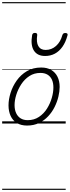

<svg xmlns="http://www.w3.org/2000/svg" viewBox="-20 -1145 647 1780"><path d="M231 19Q175 19 136.5 -4.5Q98 -28 78.5 -70.5Q59 -113 59 -168Q59 -223 78 -284Q97 -345 135 -398.5Q173 -452 229.5 -485.5Q286 -519 362 -519Q417 -519 455 -496.5Q493 -474 513 -433.5Q533 -393 533 -339Q533 -298 521.5 -249.5Q510 -201 486.5 -153.5Q463 -106 426.5 -67Q390 -28 341.5 -4.5Q293 19 231 19ZM237 -31Q296 -31 341 -61Q386 -91 415.5 -138Q445 -185 460 -237Q475 -289 475 -334Q475 -376 461.5 -406Q448 -436 421 -452.5Q394 -469 355 -469Q297 -469 252.5 -440Q208 -411 177.5 -364.5Q147 -318 131 -266.5Q115 -215 115 -171Q115 -128 129.5 -96.5Q144 -65 171 -48Q198 -31 237 -31ZM398 -626Q326 -626 294 -676.5Q262 -727 278 -820Q280 -830 286.5 -835Q293 -840 304 -840Q316 -840 321 -834.5Q326 -829 325 -820Q315 -753 335.5 -717.5Q356 -682 403 -682Q458 -682 499.5 -719Q541 -756 558 -819Q562 -830 568 -834.5Q574 -839 586 -839Q598 -839 603.5 -833.5Q609 -828 606 -818Q589 -754 559 -711.5Q529 -669 488.5 -647.5Q448 -626 398 -626ZM0 605H589V615H0ZM0 -20H589V0H0ZM0 -505H589V-500H0ZM0 -1125H589V-1115H0Z"/></svg>

Font: Playwrite CU Guides
Style: Regular
Weight: 400
Designer: Veronika Burian, José Scaglione
Foundry: TypeTogether
Version: Version 1.003